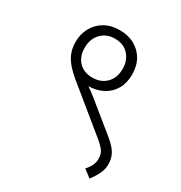

<svg xmlns="http://www.w3.org/2000/svg" viewBox="-166 -750 884 940"><g transform="rotate(30 275.5 -280.0)"><path d="M81 -475Q81 -518 100.5 -554Q120 -590 156 -611Q192 -632 241 -632Q288 -632 324 -612.5Q360 -593 380.5 -557.5Q401 -522 401 -473Q401 -425 381 -390.5Q361 -356 325.5 -337Q290 -318 242 -317Q231 -317 218 -319.5Q205 -322 195 -326L210 -338Q226 -329 248 -314.5Q270 -300 293 -281L453 -151Q475 -133 490 -115.5Q505 -98 512.5 -78.5Q520 -59 520 -34Q520 -6 507.5 19.5Q495 45 475 72L432 39Q448 22 456.5 4Q465 -14 465 -33Q465 -58 454.5 -75Q444 -92 415 -116L170 -316Q137 -344 117.5 -368.5Q98 -393 89.5 -419Q81 -445 81 -475ZM134 -472Q134 -422 162.5 -392.5Q191 -363 239 -363Q287 -363 317 -393Q347 -423 347 -474Q347 -521 319 -552.5Q291 -584 241 -584Q194 -584 164 -553Q134 -522 134 -472Z"/></g></svg>

Font: Noto Sans Devanagari Light
Style: Regular
Weight: 300
Version: Version 2.003